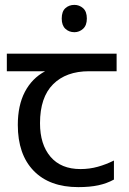

<svg xmlns="http://www.w3.org/2000/svg" viewBox="-20 -757 530 787"><path d="M285 -737Q305 -737 320.5 -723.5Q336 -710 336 -681Q336 -653 320.5 -639Q305 -625 285 -625Q263 -625 248 -639Q233 -653 233 -681Q233 -710 248 -723.5Q263 -737 285 -737ZM301 10Q183 10 118 -57Q53 -124 53 -245Q53 -325 82 -380.5Q111 -436 165 -465H8V-537H458V-465H345Q251 -465 197.5 -411.5Q144 -358 144 -252Q144 -165 187 -114.5Q230 -64 310 -64Q347 -64 381 -73.5Q415 -83 447 -99V-21Q418 -5 383 2.5Q348 10 301 10Z"/></svg>

Font: gurmukhi115
Style: Regular
Weight: 400
Designer: Jelle Bosma - Monotype Design Team
Foundry: Monotype Imaging Inc.
Version: Version 2.003